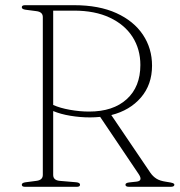

<svg xmlns="http://www.w3.org/2000/svg" viewBox="-20 -720 692 740"><path d="M566 -467Q566 -394 523.2 -344.2Q480.5 -294.5 409 -276.5L560 -53.5Q569.5 -40 582.8 -31.5Q596 -23 620 -19.5Q641 -16.5 646.5 -14.2Q652 -12 652 -8Q652 0 637.5 0H477.5Q463.5 0 463.5 -8Q463.5 -15.5 479 -17L506.5 -20Q532 -23 514.5 -49L366 -269.5Q346.5 -267.5 327 -267.5Q289 -267.5 251.2 -273.8Q213.5 -280 185 -292V-46Q185 -25.5 209.5 -23L274 -17.5Q288.5 -16 288.5 -8Q288.5 0 276 0H76.5Q64 0 64 -8Q64 -15.5 78.5 -17.5L120.5 -23Q145 -26 145 -46V-654Q145 -674 120.5 -677L78.5 -682.5Q64 -684.5 64 -692Q64 -700 76.5 -700H265.5Q361.5 -700 428.5 -669.5Q495.5 -639 530.8 -586.2Q566 -533.5 566 -467ZM185 -679V-315.5Q211.5 -303.5 249.5 -296.8Q287.5 -290 323.5 -290Q416 -290 468.5 -337.8Q521 -385.5 521 -469.5Q521 -530.5 490.8 -577.8Q460.5 -625 403.2 -652Q346 -679 265.5 -679Z"/></svg>

Font: Fraunces 9pt Thin
Style: Regular
Weight: 100
Version: Version 1.000;[b76b70a41]